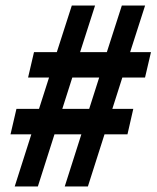

<svg xmlns="http://www.w3.org/2000/svg" viewBox="-20 -670 563 690"><path d="M32.9 0 92.6 -187.3H17.8L39.1 -278.7H120.2L156.2 -391.3H80.9L102.2 -482.7H184.2L238 -650H321.6L267.9 -482.7H364L417.8 -650H501.4L447.7 -482.7H522.6L501.2 -391.3H419.6L383.7 -278.7H459L438.1 -187.3H355.6L295.9 0H212.7L272.4 -187.3H175.8L116.1 0ZM203.9 -278.7H300.5L336.4 -391.3H239.8Z"/></svg>

Font: Source Sans Variable
Style: Italic
Weight: 200
Italic angle: -11°
Designer: Paul D. Hunt
Foundry: Adobe Systems Incorporated
Version: Version 3.006;hotconv 1.0.111;makeotfexe 2.5.65597